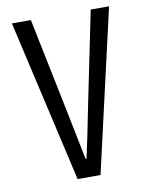

<svg xmlns="http://www.w3.org/2000/svg" viewBox="-83 -794 666 855"><g transform="rotate(-10 250.0 -366.5)"><path d="M198.2 0 30.3 -733.4H116.2L199.2 -328.1Q240.2 -125 249 -82H252.9Q267.6 -145.5 303.7 -328.1L386.7 -733.4H469.7L301.8 0Z"/></g></svg>

Font: Gen Shin Gothic Monospace Normal
Style: Regular
Weight: 350
Designer: [Source Han Sans]
Ryoko NISHIZUKA  (kana & ideographs); Paul D. Hunt (Latin, Greek & Cyrillic); Wenlong ZHANG  (bopomofo
Version: Version 1.002.20150607